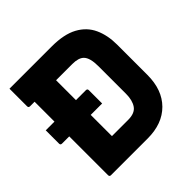

<svg xmlns="http://www.w3.org/2000/svg" viewBox="-181 -856 1011 1011"><g transform="rotate(-45 325.0 -350.0)"><path d="M10 -410H75V-558H41Q30 -558 30 -569V-700H345Q436 -700 491 -670Q546 -640 570.5 -586.5Q595 -533 595 -463V-238Q595 -127 532 -63.5Q469 0 359 0H86Q75 0 75 -11V-300H21Q10 -300 10 -311ZM235 -142H356Q406 -142 425.5 -170.5Q445 -199 445 -247V-453Q445 -515 422 -538Q402 -558 356 -558H235V-410H309Q320 -410 320 -399V-300H235Z"/></g></svg>

Font: Recursive Sn Lnr St XBd
Style: Regular
Weight: 800
Version: Version 1.079;hotconv 1.0.112;makeotfexe 2.5.65598; ttfautoh